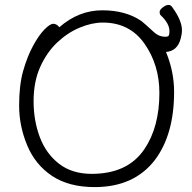

<svg xmlns="http://www.w3.org/2000/svg" viewBox="-20 -750 785 783"><path d="M366 13Q261 13 192.5 -32.5Q124 -78 91 -157Q58 -236 58 -319.5Q58 -403 74.5 -461Q91 -519 114.5 -562.5Q138 -606 161 -629.5Q184 -653 197.5 -653Q211 -653 222 -639Q301 -708 397 -708Q493 -708 557 -664Q564 -659 610 -617Q629 -600 655 -600Q657 -600 664 -601.5Q671 -603 671 -623Q671 -655 634 -689Q631 -693 631 -701.5Q631 -710 644 -720Q657 -730 667 -730Q677 -730 683 -720Q722 -666 722 -627Q722 -611 717 -593Q704 -542 657 -538Q690 -458 690 -375Q690 -202 612 -98Q527 13 366 13ZM354 -41Q501 -41 569 -142Q630 -232 630 -371Q630 -485 569.5 -571.5Q509 -658 399 -658Q355 -658 305.5 -637.5Q256 -617 213.5 -577Q171 -537 144 -477Q117 -417 117 -337.5Q117 -258 142.5 -190.5Q168 -123 221 -82Q274 -41 354 -41Z"/></svg>

Font: ToneOZ-Pinyin-WenKai-Light
Style: Light
Weight: 300
Designer: Fontworks Inc.
Foundry: ToneOZ
Version: Version 0.240331